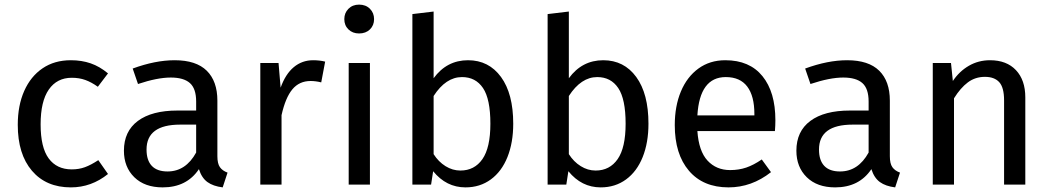

<svg xmlns="http://www.w3.org/2000/svg" viewBox="-20 -800 4549 832"><path d="M448 -482 404 -424Q376 -444 349.5 -453.5Q323 -463 291 -463Q227 -463 191.5 -412Q156 -361 156 -261Q156 -161 191 -113.5Q226 -66 291 -66Q322 -66 348 -75.5Q374 -85 406 -106L448 -46Q376 12 287 12Q180 12 118.5 -60Q57 -132 57 -259Q57 -343 85 -406Q113 -469 164.5 -504Q216 -539 287 -539Q334 -539 373 -525.5Q412 -512 448 -482Z M966 -52 945 12Q904 7 879 -11Q854 -29 842 -67Q789 12 685 12Q607 12 562 -32Q517 -76 517 -147Q517 -231 577.5 -276Q638 -321 749 -321H830V-360Q830 -416 803 -440Q776 -464 720 -464Q662 -464 578 -436L555 -503Q653 -539 737 -539Q830 -539 876 -493.5Q922 -448 922 -364V-123Q922 -91 933 -75.5Q944 -60 966 -52ZM830 -139V-260H761Q615 -260 615 -152Q615 -105 638 -81Q661 -57 706 -57Q785 -57 830 -139Z M1389 -533 1372 -443Q1348 -449 1326 -449Q1277 -449 1247 -413Q1217 -377 1200 -301V0H1108V-527H1187L1196 -420Q1217 -479 1253 -509Q1289 -539 1337 -539Q1365 -539 1389 -533Z M1583 0H1491V-527H1583ZM1601 -717Q1601 -690 1583 -672.5Q1565 -655 1536 -655Q1508 -655 1490 -672.5Q1472 -690 1472 -717Q1472 -744 1490 -762Q1508 -780 1536 -780Q1565 -780 1583 -762Q1601 -744 1601 -717Z M2204 -264Q2204 -182 2179 -119.5Q2154 -57 2107 -22.5Q2060 12 1997 12Q1914 12 1857 -58L1848 0H1767V-739L1859 -750V-461Q1916 -539 2008 -539Q2098 -539 2151 -466.5Q2204 -394 2204 -264ZM2105 -264Q2105 -371 2073 -418.5Q2041 -466 1982 -466Q1912 -466 1859 -384V-132Q1880 -99 1910.5 -80Q1941 -61 1975 -61Q2036 -61 2070.5 -110.5Q2105 -160 2105 -264Z M2790 -264Q2790 -182 2765 -119.5Q2740 -57 2693 -22.5Q2646 12 2583 12Q2500 12 2443 -58L2434 0H2353V-739L2445 -750V-461Q2502 -539 2594 -539Q2684 -539 2737 -466.5Q2790 -394 2790 -264ZM2691 -264Q2691 -371 2659 -418.5Q2627 -466 2568 -466Q2498 -466 2445 -384V-132Q2466 -99 2496.5 -80Q2527 -61 2561 -61Q2622 -61 2656.5 -110.5Q2691 -160 2691 -264Z M3338 -232H3002Q3008 -145 3046 -104Q3084 -63 3144 -63Q3182 -63 3214 -74Q3246 -85 3281 -109L3321 -54Q3237 12 3137 12Q3027 12 2965.5 -60Q2904 -132 2904 -258Q2904 -340 2930.5 -403.5Q2957 -467 3006.5 -503Q3056 -539 3123 -539Q3228 -539 3284 -470Q3340 -401 3340 -279Q3340 -256 3338 -232ZM3249 -306Q3249 -384 3218 -425Q3187 -466 3125 -466Q3012 -466 3002 -300H3249Z M3880 -52 3859 12Q3818 7 3793 -11Q3768 -29 3756 -67Q3703 12 3599 12Q3521 12 3476 -32Q3431 -76 3431 -147Q3431 -231 3491.5 -276Q3552 -321 3663 -321H3744V-360Q3744 -416 3717 -440Q3690 -464 3634 -464Q3576 -464 3492 -436L3469 -503Q3567 -539 3651 -539Q3744 -539 3790 -493.5Q3836 -448 3836 -364V-123Q3836 -91 3847 -75.5Q3858 -60 3880 -52ZM3744 -139V-260H3675Q3529 -260 3529 -152Q3529 -105 3552 -81Q3575 -57 3620 -57Q3699 -57 3744 -139Z M4423 -378V0H4331V-365Q4331 -421 4310 -444Q4289 -467 4248 -467Q4206 -467 4174 -443Q4142 -419 4114 -374V0H4022V-527H4101L4109 -449Q4137 -491 4178.5 -515Q4220 -539 4270 -539Q4342 -539 4382.5 -496Q4423 -453 4423 -378Z"/></svg>

Font: Fira GO
Style: Regular
Weight: 400
Designer: Carrois Corporate
Foundry: Carrois Corporate GbR
Version: Version 0.300